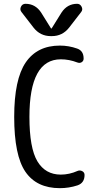

<svg xmlns="http://www.w3.org/2000/svg" viewBox="-20 -980 540 1010"><path d="M303.7 -914.1Q334 -960 385.7 -960Q401.4 -960 409.2 -944.8Q417 -929.7 407.2 -917L343.8 -835Q308.6 -790 252.9 -790H247.1Q191.4 -790 156.2 -835L92.8 -917Q83 -929.7 90.3 -944.8Q97.7 -960 114.3 -960Q166 -960 196.3 -914.1L248 -831.1Q248 -830.1 250 -830.1Q252 -830.1 252 -831.1ZM294.9 9.8Q172.9 9.8 113.8 -76.2Q54.7 -162.1 54.7 -365.2Q54.7 -562.5 115.2 -651.4Q175.8 -740.2 294.9 -740.2Q341.8 -740.2 385.7 -724.6Q419.9 -712.9 419.9 -671.9Q419.9 -659.2 409.7 -652.8Q399.4 -646.5 386.7 -651.4Q343.8 -668 299.8 -668Q134.8 -668 134.8 -365.2Q134.8 -201.2 176.8 -131.3Q218.8 -61.5 299.8 -61.5Q344.7 -61.5 388.7 -81.1Q400.4 -85.9 412.6 -79.6Q424.8 -73.2 424.8 -59.6Q424.8 -17.6 387.7 -4.9Q342.8 9.8 294.9 9.8Z"/></svg>

Font: Rounded Mgen+ 2m regular
Style: Regular
Weight: 400
Designer: [Source Han Sans]
Ryoko NISHIZUKA  (kana & ideographs); Paul D. Hunt (Latin, Greek & Cyrillic); Wenlong ZHANG  (bopomofo
Version: Version 1.059.20150602